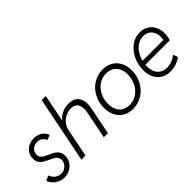

<svg xmlns="http://www.w3.org/2000/svg" viewBox="6 -1400 2056 2056"><g transform="rotate(-45 1033.5 -372.0)"><path d="M16.1 -107.4 72.3 -131.3Q78.1 -107.9 94.7 -88.4Q111.3 -68.8 134.8 -57.4Q158.2 -45.9 183.6 -45.9Q211.9 -45.9 236.6 -59.8Q261.2 -73.7 276.1 -97.2Q291 -120.6 291 -147.9Q291 -172.9 278.6 -189.9Q266.1 -207 247.3 -218Q228.5 -229 196.8 -243.2Q158.7 -260.3 136 -274.2Q113.3 -288.1 97.2 -312.7Q81.1 -337.4 81.1 -375Q81.1 -418 102.3 -451.7Q123.5 -485.4 160.4 -504.2Q197.3 -522.9 242.2 -522.9Q281.2 -522.9 311.8 -509.5Q342.3 -496.1 361.3 -474.4Q380.4 -452.6 387.7 -427.7L333 -405.8Q322.8 -433.1 300 -451.4Q277.3 -469.7 240.2 -469.7Q210.9 -469.7 187.7 -457.3Q164.6 -444.8 151.6 -423.8Q138.7 -402.8 138.7 -377.9Q138.7 -353 151.1 -336.4Q163.6 -319.8 182.1 -309.1Q200.7 -298.3 232.4 -284.7Q270 -268.1 293.2 -253.9Q316.4 -239.7 332.5 -215.1Q348.6 -190.4 348.6 -152.3Q348.6 -107.4 326.2 -70.8Q303.7 -34.2 264.9 -13.2Q226.1 7.8 179.7 7.8Q139.2 7.8 105 -8.1Q70.8 -23.9 47.6 -50.3Q24.4 -76.7 16.1 -107.4Z M591.8 -752H653.3L592.3 -444.3H594.2Q626.5 -481.9 670.9 -502.4Q715.3 -522.9 766.1 -522.9Q839.8 -522.9 876 -482.2Q912.1 -441.4 912.1 -375.5Q912.1 -349.1 906.2 -320.3L842.8 0H780.8L842.3 -309.6Q847.7 -337.9 847.7 -361.8Q847.7 -410.2 824.2 -439.2Q800.8 -468.3 749 -468.3Q707.5 -468.3 668.9 -449.7Q630.4 -431.2 603.3 -397.2Q576.2 -363.3 567.4 -319.3L502.9 0H441.4Z M1003.4 -222.7Q1003.4 -302.7 1039.6 -371.6Q1075.7 -440.4 1139.6 -481.7Q1203.6 -522.9 1283.7 -522.9Q1351.6 -522.9 1400.6 -492.9Q1449.7 -462.9 1474.9 -410.9Q1500 -358.9 1500 -293.5Q1500 -213.4 1463.6 -144.3Q1427.2 -75.2 1362.8 -33.7Q1298.3 7.8 1218.8 7.8Q1150.9 7.8 1102.3 -22.2Q1053.7 -52.2 1028.6 -104.5Q1003.4 -156.7 1003.4 -222.7ZM1438 -293.5Q1438 -344.7 1419.9 -383.5Q1401.9 -422.4 1366.5 -444.3Q1331.1 -466.3 1280.8 -466.3Q1217.3 -466.3 1168.2 -432.1Q1119.1 -397.9 1092 -341.8Q1064.9 -285.6 1064.9 -221.2Q1064.9 -169.4 1083 -130.4Q1101.1 -91.3 1136.2 -69.8Q1171.4 -48.3 1221.2 -48.3Q1284.2 -48.3 1333.7 -82.5Q1383.3 -116.7 1410.6 -173.3Q1438 -230 1438 -293.5Z M1586.4 -208Q1586.4 -288.6 1619.6 -361.1Q1652.8 -433.6 1712.2 -478.3Q1771.5 -522.9 1846.2 -522.9Q1902.8 -522.9 1944.3 -497.1Q1985.8 -471.2 2007.6 -427Q2029.3 -382.8 2029.3 -329.1Q2029.3 -305.7 2024.7 -278.1Q2020 -250.5 2014.2 -234.9H1644.5Q1643.6 -218.3 1643.6 -209.5Q1643.6 -160.6 1660.4 -124Q1677.2 -87.4 1710 -67.4Q1742.7 -47.4 1788.6 -47.4Q1863.8 -47.4 1929.7 -101.1L1950.2 -46.9Q1916 -22 1874.3 -7.1Q1832.5 7.8 1786.1 7.8Q1726.1 7.8 1680.9 -18.6Q1635.7 -44.9 1611.1 -93.5Q1586.4 -142.1 1586.4 -208ZM1968.3 -285.6Q1972.7 -309.1 1972.7 -330.1Q1972.7 -370.6 1957 -401.9Q1941.4 -433.1 1912.4 -450.4Q1883.3 -467.8 1844.2 -467.8Q1797.9 -467.8 1758.8 -443.1Q1719.7 -418.5 1692.9 -377.2Q1666 -335.9 1653.3 -285.6Z"/></g></svg>

Font: Reddit Sans Chocolate Light
Style: Italic
Weight: 300
Italic angle: -11.25°
Designer: Stephen Hutchings
Version: Version 1.013